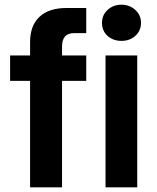

<svg xmlns="http://www.w3.org/2000/svg" viewBox="-20 -797 666 817"><path d="M108 0V-453H23V-561H108V-618Q108 -688 148 -725.5Q188 -763 263 -763H347V-656H295Q244 -656 244 -599V-561H347V-453H244V0ZM564 0H429V-561H564ZM414 -700Q414 -733 438 -755Q462 -777 497 -777Q531 -777 555.5 -755Q580 -733 580 -700Q580 -666 556 -644.5Q532 -623 497 -623Q462 -623 438 -644Q414 -665 414 -700Z"/></svg>

Font: Open Sauce One
Style: Bold
Weight: 700
Designer: Alfredo Marco Pradil
Foundry: Creative Sauce Fz LLC
Version: Version 1.477